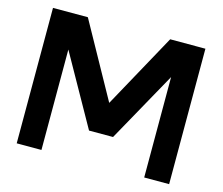

<svg xmlns="http://www.w3.org/2000/svg" viewBox="-105 -875 1191 1027"><g transform="rotate(15 490.5 -361.0)"><path d="M911 14H773V-542L556 -152H423L204 -542V14H67V-736H260L489 -323L716 -736H911Z"/></g></svg>

Font: SUIT ExtraBold
Style: Regular
Weight: 800
Designer: Sunn Youn; Korean Glyphs from Source Han Sans (Sandoll Communications; Soo-young Jang, Joo-yeon Kang)
Foundry: Sunn
Version: Version 1.008